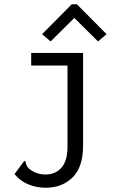

<svg xmlns="http://www.w3.org/2000/svg" viewBox="-20 -705 540 899"><path d="M48 110 88 56 94 48 100 52Q100 54 101.5 60.5Q103 67 107 74Q111 81 119 87Q151 112 193 112Q240 112 268 80Q296 48 296 -18V-398H126V-457H369V-22Q369 77 320 125.5Q271 174 194 174Q150 174 112 158Q74 142 48 110ZM177 -545 316 -685H340L479 -545L439 -511L328 -621L217 -511Z"/></svg>

Font: Vazir Code FD
Style: Code-FD
Weight: 400
Foundry: DejaVu fonts team - Redesigned by Saber Rastikerdar
Version: Version 1.1.2